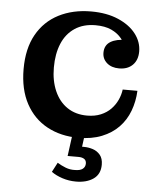

<svg xmlns="http://www.w3.org/2000/svg" viewBox="-52 -566 664 806"><g transform="rotate(5 280.0 -162.5)"><path d="M292 12Q218 12 160.5 -19Q103 -50 70.5 -110Q38 -170 38 -256Q38 -342 71 -401Q104 -460 163.5 -490.5Q223 -521 300 -521L323 -465Q272 -465 236 -441Q200 -417 182 -374Q164 -331 164 -273Q164 -217 183 -174Q202 -131 237 -107.5Q272 -84 320 -84Q353 -84 378 -94.5Q403 -105 420 -122.5Q437 -140 447 -161.5Q457 -183 460 -206H522Q520 -161 505 -121Q490 -81 461.5 -51.5Q433 -22 390.5 -5Q348 12 292 12ZM437 -293Q405 -293 385.5 -310Q366 -327 366 -353Q366 -385 391 -400Q416 -415 457 -414L456 -375Q450 -399 433.5 -419.5Q417 -440 390 -452.5Q363 -465 323 -465L300 -521Q366 -521 414.5 -500Q463 -479 489 -445Q515 -411 515 -371Q515 -335 494 -314Q473 -293 437 -293ZM298 196Q268 196 240.5 187Q213 178 194 164L215 124Q231 134 250 141.5Q269 149 290 148Q312 148 322.5 139.5Q333 131 333 117Q333 104 324 98Q315 92 300 92H254L267 -5H318L311 48H319Q338 48 356.5 54Q375 60 387.5 75Q400 90 400 116Q400 156 371.5 176Q343 196 298 196Z"/></g></svg>

Font: Montagu Slab 120pt Medium
Style: Regular
Weight: 500
Designer: Florian Karsten
Foundry: Florian Karsten
Version: Version 1.000